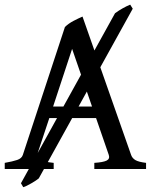

<svg xmlns="http://www.w3.org/2000/svg" viewBox="-20 -713 646 810"><path d="M188 -214.8 136.2 -59.1Q131.3 -43.9 148.9 -37.1Q166.5 -30.3 206.5 -25.9V0H0V-25.9Q33.2 -31.7 52.2 -38.1Q71.3 -44.4 76.2 -59.1L253.9 -599.1Q269 -613.8 290 -624.8Q311 -635.7 328.1 -643.1L533.2 -59.1Q538.1 -45.4 551.3 -37.6Q564.5 -29.8 596.2 -25.9V0H377.9V-25.9Q415.5 -28.3 429.9 -35.6Q444.3 -43 439 -59.1L385.3 -214.8ZM368.2 -263.7 284.2 -506.8 204.1 -263.7ZM540 -676.3 143.6 39.6Q133.8 47.9 112.3 60.3Q90.8 72.8 78.1 76.7L68.4 60.1L465.3 -657.2Q498 -680.7 529.3 -693.4Z"/></svg>

Font: Gentium Book Plus
Style: Regular
Weight: 400
Designer: Victor Gaultney, Annie Olsen, Iska Routamaa, Becca Hirsbrunner
Foundry: SIL International
Version: Version 6.101